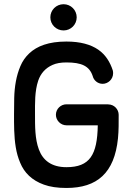

<svg xmlns="http://www.w3.org/2000/svg" viewBox="-20 -910 642 929"><path d="M525.9 -568.8C512.7 -609.4 491.2 -645 455.1 -669.9C418.9 -694.8 368.2 -709 301.3 -709C215.3 -709 159.2 -687 121.6 -651.9C102.5 -633.8 88.4 -613.3 78.6 -589.8C58.6 -543 50.3 -490.7 48.8 -436.5C48.3 -409.2 47.9 -382.8 47.9 -357.9C47.9 -307.1 47.4 -250.5 56.2 -197.8C60.5 -171.4 67.4 -146.5 77.6 -122.6C97.2 -74.7 133.8 -37.6 192.4 -16.6C221.7 -5.9 257.8 -0.5 301.3 -0.5C450.2 -0.5 533.7 -73.2 550.8 -240.2C554.7 -278.8 554.2 -317.4 554.2 -354.5C554.2 -381.3 532.2 -404.8 503.9 -404.8V-405.3H301.3C274.9 -405.3 250.5 -383.8 250.5 -354.5C250.5 -327.1 273.9 -303.7 301.3 -303.7H453.1C450.7 -160.6 414.6 -101.1 301.3 -101.1C228 -101.1 187 -135.3 168 -187C148.9 -238.3 149.4 -299.3 149.4 -357.9C149.4 -408.7 147.5 -468.3 165 -520C176.8 -554.2 199.2 -580.6 234.9 -596.2C252.4 -604 274.4 -607.9 301.3 -607.9C374.5 -607.9 412.6 -590.8 428.7 -541.5C433.6 -521.5 452.6 -504.4 476.6 -504.4C502.4 -504.4 527.3 -525.9 527.3 -555.7C527.3 -560.1 526.9 -564.5 525.9 -568.8ZM287.6 -762.7C322.8 -762.7 351.1 -791 351.1 -826.2C351.1 -861.3 322.8 -889.6 287.6 -889.6C252 -889.6 223.6 -861.3 223.6 -826.2C223.6 -791 252 -762.7 287.6 -762.7Z"/></svg>

Font: LOB TGL 0-17
Style: Regular
Weight: 400
Designer: Peter Wiegel + adaptations and expanded glyphset by Studio LOB
Foundry: Peter Wiegel + adaptations and expanded glyphset by Studio LOB
Version: Version 1.003;Glyphs 3.1.2 (3151)